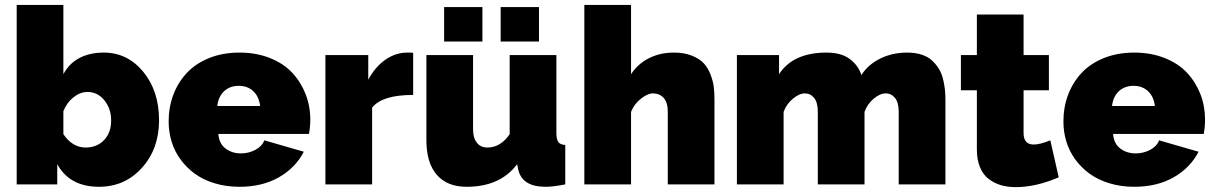

<svg xmlns="http://www.w3.org/2000/svg" viewBox="-20 -750 4936 781"><path d="M212.9 -82V0H47.9V-730H237.8V-448.2Q260.3 -491.2 302.5 -513.7Q344.7 -536.1 401.9 -536.1Q498.5 -536.1 562.7 -458Q627 -379.9 627 -261.2Q627 -144.5 557.4 -67.4Q487.8 9.8 382.8 9.8Q263.7 9.8 212.9 -82ZM432.1 -259.8Q432.1 -308.1 404.5 -342Q377 -376 335.9 -376Q306.2 -376 278.8 -354.2Q251.5 -332.5 237.8 -297.9V-204.1Q274.9 -149.9 328.1 -149.9Q374.5 -149.9 403.3 -180.2Q432.1 -210.4 432.1 -259.8Z M954.1 9.8Q899.9 9.8 853.3 -4.4Q806.6 -18.6 772.7 -43.2Q738.8 -67.9 714.4 -101.3Q689.9 -134.8 678 -174.1Q666 -213.4 666 -255.9Q666 -313.5 684.8 -363.8Q703.6 -414.1 739.3 -452.6Q774.9 -491.2 830.3 -513.7Q885.7 -536.1 954.1 -536.1Q1022.5 -536.1 1078.1 -513.9Q1133.8 -491.7 1168.9 -453.9Q1204.1 -416 1223.1 -367.2Q1242.2 -318.4 1242.2 -263.2Q1242.2 -234.4 1236.8 -205.1H868.2Q871.1 -165.5 897.5 -145.8Q923.8 -126 960 -126Q991.7 -126 1019 -140.6Q1046.4 -155.3 1055.2 -179.2L1215.8 -132.8Q1182.1 -67.4 1114.5 -28.8Q1046.9 9.8 954.1 9.8ZM863.8 -318.8H1038.1Q1033.7 -356.9 1010.5 -378.9Q987.3 -400.9 951.2 -400.9Q915 -400.9 891.6 -378.9Q868.2 -356.9 863.8 -318.8Z M1660.6 -363.8Q1533.7 -363.8 1493.7 -312V0H1303.7V-525.9H1478V-425.8Q1505.9 -478 1547.6 -507.1Q1589.4 -536.1 1636.7 -536.1Q1655.8 -536.1 1660.6 -535.2Z M1786.6 -581.1V-721.2H1942.4V-581.1ZM2016.6 -581.1V-721.2H2172.4V-581.1ZM1714.4 -180.2V-525.9H1904.3V-223.1Q1904.3 -189 1919.7 -169.4Q1935.1 -149.9 1962.4 -149.9Q2016.1 -149.9 2053.2 -204.1V-525.9H2243.2V-210Q2243.2 -183.1 2251 -172.4Q2258.8 -161.6 2279.3 -160.2V0Q2230.5 9.8 2199.2 9.8Q2102.1 9.8 2087.4 -63L2083.5 -82Q2014.6 9.8 1878.4 9.8Q1798.8 9.8 1756.6 -39.1Q1714.4 -87.9 1714.4 -180.2Z M2886.2 0H2696.3V-295.9Q2696.3 -333 2679.7 -351.6Q2663.1 -370.1 2635.3 -370.1Q2614.7 -370.1 2587.2 -348.6Q2559.6 -327.1 2546.9 -294.9V0H2356.9V-730H2546.9V-448.2Q2574.7 -490.7 2619.9 -513.4Q2665 -536.1 2721.2 -536.1Q2763.7 -536.1 2794.9 -523.4Q2826.2 -510.7 2843.3 -491.9Q2860.4 -473.1 2870.6 -445.8Q2880.9 -418.5 2883.5 -396Q2886.2 -373.5 2886.2 -346.2Z M3825.7 0H3635.7V-295.9Q3635.7 -332.5 3620.8 -351.3Q3606 -370.1 3582.5 -370.1Q3559.6 -370.1 3533.9 -348.6Q3508.3 -327.1 3496.6 -294.9V0H3306.6V-295.9Q3306.6 -333 3291.7 -351.6Q3276.9 -370.1 3253.9 -370.1Q3231 -370.1 3205.1 -348.4Q3179.2 -326.7 3167.5 -294.9V0H2977.5V-525.9H3148.9V-448.2Q3206.1 -536.1 3341.8 -536.1Q3401.4 -536.1 3436.3 -510.3Q3471.2 -484.4 3483.9 -444.8Q3511.7 -487.8 3560.8 -512Q3609.9 -536.1 3670.9 -536.1Q3704.1 -536.1 3730.2 -527.3Q3756.3 -518.6 3772.7 -502.7Q3789.1 -486.8 3800 -468.5Q3811 -450.2 3816.4 -427Q3821.8 -403.8 3823.7 -385.3Q3825.7 -366.7 3825.7 -346.2Z M4286.6 -28.8Q4193.8 11.2 4111.8 11.2Q4078.1 11.2 4050.5 2.9Q4022.9 -5.4 4000.7 -22.7Q3978.5 -40 3966.1 -70.3Q3953.6 -100.6 3953.6 -142.1V-382.8H3888.7V-525.9H3953.6V-690.9H4143.6V-525.9H4246.6V-382.8H4143.6V-209Q4143.6 -162.1 4184.6 -162.1Q4210.4 -162.1 4252.4 -179.2Z M4593.8 9.8Q4539.6 9.8 4492.9 -4.4Q4446.3 -18.6 4412.4 -43.2Q4378.4 -67.9 4354 -101.3Q4329.6 -134.8 4317.6 -174.1Q4305.7 -213.4 4305.7 -255.9Q4305.7 -313.5 4324.5 -363.8Q4343.3 -414.1 4378.9 -452.6Q4414.6 -491.2 4470 -513.7Q4525.4 -536.1 4593.8 -536.1Q4662.1 -536.1 4717.8 -513.9Q4773.4 -491.7 4808.6 -453.9Q4843.8 -416 4862.8 -367.2Q4881.8 -318.4 4881.8 -263.2Q4881.8 -234.4 4876.5 -205.1H4507.8Q4510.7 -165.5 4537.1 -145.8Q4563.5 -126 4599.6 -126Q4631.3 -126 4658.7 -140.6Q4686 -155.3 4694.8 -179.2L4855.5 -132.8Q4821.8 -67.4 4754.2 -28.8Q4686.5 9.8 4593.8 9.8ZM4503.4 -318.8H4677.7Q4673.3 -356.9 4650.1 -378.9Q4627 -400.9 4590.8 -400.9Q4554.7 -400.9 4531.2 -378.9Q4507.8 -356.9 4503.4 -318.8Z"/></svg>

Font: Rawline Black
Style: Regular
Weight: 900
Designer: Matt McInerney, Pablo Impallari, Rodrigo Fuenzalida
Foundry: Matt McInerney, Pablo Impallari, Rodrigo Fuenzalida
Version: Version 4.020;PS 004.020;hotconv 1.0.88;makeotf.lib2.5.64775